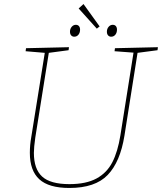

<svg xmlns="http://www.w3.org/2000/svg" viewBox="-20 -926 803 952"><path d="M763 -692 761 -677 662 -664 597 -253Q576 -123 514 -58.5Q452 6 324 6Q222 6 175 -37Q128 -80 128 -168Q128 -207 135 -246L202 -664L107 -672L109 -687L322 -692L320 -677L222 -664L155 -244Q148 -195 148 -168Q148 -88 189 -50.5Q230 -13 324 -13Q407 -13 458.5 -41Q510 -69 537 -121.5Q564 -174 577 -255L642 -665L548 -672L550 -687ZM474 -795 460 -784 370 -884 394 -906ZM327 -769Q327 -783 335.5 -793Q344 -803 356 -803Q366 -803 371.5 -796.5Q377 -790 377 -779Q377 -764 369 -754Q361 -744 348 -744Q339 -744 333 -750.5Q327 -757 327 -769ZM510 -769Q510 -783 518.5 -793Q527 -803 539 -803Q549 -803 554.5 -796.5Q560 -790 560 -779Q560 -764 552 -754Q544 -744 531 -744Q522 -744 516 -750.5Q510 -757 510 -769Z"/></svg>

Font: Bitter Pro Thin
Style: Italic
Weight: 250
Italic angle: -9°
Designer: Sol Matas, and Bitter project Authors
Foundry: Sol Matas
Version: Version 1.010